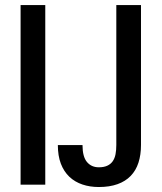

<svg xmlns="http://www.w3.org/2000/svg" viewBox="-20 -731 640 760"><path d="M159.2 0H61.5V-710.9H159.2ZM440.4 -710.9H538.1V-157.2Q538.1 -118.2 528.1 -87.2Q518.1 -56.2 497.3 -34.7Q476.6 -13.2 445.1 -2Q413.6 9.3 371.1 9.3Q335.9 9.3 306.2 -0.7Q276.4 -10.7 254.6 -31.2Q232.9 -51.8 220.9 -83Q209 -114.3 209 -156.7H306.6Q306.6 -110.8 324.2 -89.8Q341.8 -68.8 371.1 -68.8Q391.1 -68.8 404.5 -75Q418 -81.1 426 -92.5Q434.1 -104 437.3 -120.4Q440.4 -136.7 440.4 -157.2Z"/></svg>

Font: Roboto Mono
Style: Regular
Weight: 500
Designer: Google
Version: Version 2.000986; 2015; ttfautohint (v1.3)